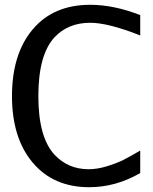

<svg xmlns="http://www.w3.org/2000/svg" viewBox="-20 -763 640 801"><path d="M30 -362Q30 -538 116.5 -640.5Q203 -743 356 -743Q455 -743 565 -700V-615Q432 -668 356 -668Q264 -668 207 -607Q140 -534 140 -362Q140 -191 207 -118Q264 -57 350 -57Q386 -57 426.5 -69.5Q467 -82 495 -96Q523 -110 565 -135V-41Q463 18 352 18Q203 18 116.5 -84.5Q30 -187 30 -362Z"/></svg>

Font: Edlo
Style: Regular
Weight: 400
Monospace: yes
Version: Version 0.01